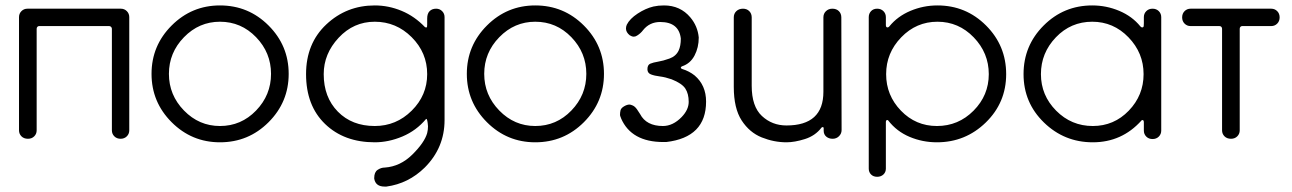

<svg xmlns="http://www.w3.org/2000/svg" viewBox="-20 -511 4759 707"><path d="M424 0Q410 0 401 -9Q392 -18 392 -31V-405Q392 -409 389 -412Q386 -415 382 -415H124Q120 -415 117.5 -412Q115 -409 115 -405V-31Q115 -18 106 -9Q97 0 83 0Q68 0 59 -9Q50 -18 50 -31V-448Q50 -461 59 -470Q68 -479 81 -479H425Q438 -479 447 -470Q456 -461 456 -448V-31Q456 -18 447 -9Q438 0 424 0Z M790 13Q686 13 612 -61Q538 -135 538 -239Q538 -343 612 -417Q686 -491 790 -491Q895 -491 969 -417Q1043 -343 1043 -239Q1043 -135 969 -61Q895 13 790 13ZM790 -47Q868 -47 923 -104Q978 -161 978 -239Q978 -317 923 -374Q868 -431 790 -431Q713 -431 657.5 -374Q602 -317 602 -239Q602 -161 657.5 -104Q713 -47 790 -47Z M1403 176H1396Q1363 176 1358 147V144Q1358 123 1370.5 114.5Q1383 106 1397 106Q1454 102 1498.5 58Q1543 14 1553 -21Q1556 -33 1556 -46Q1554 -73 1550 -73H1549Q1513 -30 1462 -8.5Q1411 13 1360 13Q1247 13 1177 -54.5Q1107 -122 1107 -238Q1107 -351 1181.5 -421Q1256 -491 1360 -491Q1411 -491 1459 -471Q1507 -451 1545 -411L1548 -410Q1549 -410 1551 -410Q1553 -410 1553 -420V-443Q1553 -461 1562 -470Q1571 -479 1586 -479Q1599 -479 1608 -470Q1617 -461 1617 -448V-69Q1617 33 1544 106Q1484 165 1403 176ZM1360 -47Q1439 -47 1496 -103.5Q1553 -160 1553 -238Q1553 -317 1496 -374Q1439 -431 1360 -431Q1282 -431 1227 -372Q1172 -313 1172 -238Q1172 -153 1224 -100Q1276 -47 1360 -47Z M1951 13Q1847 13 1773 -61Q1699 -135 1699 -239Q1699 -343 1773 -417Q1847 -491 1951 -491Q2056 -491 2130 -417Q2204 -343 2204 -239Q2204 -135 2130 -61Q2056 13 1951 13ZM1951 -47Q2029 -47 2084 -104Q2139 -161 2139 -239Q2139 -317 2084 -374Q2029 -431 1951 -431Q1874 -431 1818.5 -374Q1763 -317 1763 -239Q1763 -161 1818.5 -104Q1874 -47 1951 -47Z M2433 12H2423Q2305 12 2267 -75V-76Q2265 -79 2263 -87Q2263 -97 2265 -105Q2267 -113 2278 -119.5Q2289 -126 2298 -126Q2302 -126 2310 -122.5Q2318 -119 2325.5 -108.5Q2333 -98 2337 -91Q2360 -47 2421 -47Q2458 -47 2490 -80Q2516 -107 2516 -136Q2516 -166 2503.5 -185Q2491 -204 2453 -219Q2430 -227 2410 -229.5Q2390 -232 2377 -237Q2364 -242 2364 -256Q2364 -272 2374.5 -276.5Q2385 -281 2403.5 -284Q2422 -287 2445.5 -295.5Q2469 -304 2479 -325Q2487 -342 2487 -369Q2480 -430 2411 -430Q2372 -430 2348 -400Q2339 -388 2326 -380Q2320 -376 2314 -376Q2307 -376 2299 -381Q2285 -392 2285 -406Q2285 -413 2288 -420Q2299 -442 2328 -461Q2357 -480 2386 -487Q2404 -491 2425 -491Q2485 -491 2522 -447Q2549 -415 2553 -373Q2553 -336 2537.5 -306.5Q2522 -277 2492 -267Q2487 -265 2487 -261Q2487 -259 2492 -257Q2518 -249 2538 -233Q2580 -197 2580 -137Q2580 -5 2433 12Z M2876 13Q2830 13 2785 -5Q2740 -23 2711 -67.5Q2682 -112 2682 -191V-447Q2682 -461 2691.5 -470Q2701 -479 2716 -479Q2730 -479 2739 -470Q2748 -461 2748 -447V-195Q2748 -119 2785.5 -84Q2823 -49 2876 -49Q3012 -49 3012 -173V-447Q3012 -461 3021.5 -470Q3031 -479 3045 -479Q3060 -479 3069 -470Q3078 -461 3078 -447L3079 -32Q3079 -19 3069.5 -9.5Q3060 0 3046 0Q3032 0 3022.5 -8Q3013 -16 3013 -30V-39Q3013 -43 3009 -43Q3007 -43 3005 -41Q2982 -11 2944 1Q2906 13 2876 13Z M3210 140Q3196 140 3187.5 131.5Q3179 123 3179 110V-448Q3179 -461 3187.5 -470Q3196 -479 3210 -479Q3224 -479 3233 -470Q3242 -461 3242 -448V-419Q3242 -410 3248 -410Q3252 -410 3255 -414Q3285 -451 3332.5 -471Q3380 -491 3432 -491Q3537 -491 3611 -417Q3685 -343 3685 -238Q3685 -133 3610 -60Q3535 13 3430 13Q3377 13 3329.5 -7Q3282 -27 3251 -67Q3250 -69 3248 -69H3247Q3242 -69 3242 -61V110Q3242 123 3233 131.5Q3224 140 3210 140ZM3430 -47Q3509 -47 3565 -103.5Q3621 -160 3621 -238Q3621 -316 3565.5 -373.5Q3510 -431 3432 -431Q3354 -431 3298.5 -373.5Q3243 -316 3243 -238Q3243 -160 3297.5 -103.5Q3352 -47 3430 -47Z M4004 13Q3899 13 3824 -60Q3749 -133 3749 -238Q3749 -343 3823 -417Q3897 -491 4002 -491Q4054 -491 4101.5 -471Q4149 -451 4179 -414Q4182 -410 4186 -410Q4188 -410 4190 -411.5Q4192 -413 4192 -425V-448Q4192 -461 4201 -470Q4210 -479 4224 -479Q4238 -479 4247 -470Q4256 -461 4256 -448V-30Q4256 -17 4247 -8Q4238 1 4224 1Q4210 1 4201 -8Q4192 -17 4192 -30V-60Q4192 -69 4187 -69Q4184 -69 4183 -67Q4111 13 4004 13ZM4004 -47Q4082 -47 4136.5 -103.5Q4191 -160 4191 -238Q4191 -316 4135.5 -373.5Q4080 -431 4002 -431Q3923 -431 3868 -373.5Q3813 -316 3813 -238Q3813 -160 3869 -103.5Q3925 -47 4004 -47Z M4513 0Q4498 0 4489 -9Q4480 -18 4480 -31V-405Q4480 -409 4477.5 -412Q4475 -415 4470 -415H4364Q4351 -415 4342 -424Q4333 -433 4333 -447Q4333 -461 4342 -470Q4351 -479 4364 -479H4661Q4674 -479 4683 -470Q4692 -461 4692 -447Q4692 -433 4683 -424Q4674 -415 4661 -415H4554Q4550 -415 4547.5 -412Q4545 -409 4545 -405V-31Q4545 -18 4536 -9Q4527 0 4513 0Z"/></svg>

Font: Gardens CM
Style: Regular
Weight: 400
Designer: Created by: Aleksander Shevchuk, 2010. Modifed by: Daren Olsen, 2020.
Foundry: High-Logic / FontCreator v.13.0.0 build 2663 (64-bit)
Version: Version 3.003 Ukrainian, initial release